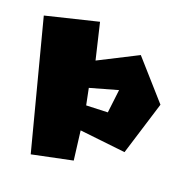

<svg xmlns="http://www.w3.org/2000/svg" viewBox="-82 -523 670 676"><g transform="rotate(15 252.5 -185.0)"><path d="M231 -145 224 -207 329 -227 311 -141ZM5 -412 87 72 239 54 235 -55 404 -21 483 -215 371 -366 222 -306 202 -442Z"/></g></svg>

Font: Super Mario
Style: Regular
Weight: 400
Version: Version 1.0